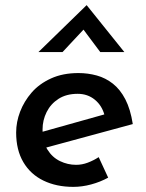

<svg xmlns="http://www.w3.org/2000/svg" viewBox="-20 -720 568 749"><path d="M277 -77Q300 -77 322.5 -85.5Q345 -94 365 -107L402 -27Q371 -10 335.5 -0.5Q300 9 266 9Q200 9 149.5 -15.5Q99 -40 71 -87.5Q43 -135 43 -203Q43 -244 58.5 -284.5Q74 -325 103.5 -359Q133 -393 179 -414Q225 -435 286 -435Q323 -435 357.5 -425.5Q392 -416 420.5 -393.5Q449 -371 469 -332.5Q489 -294 498 -236L144 -140L128 -201L424 -284L388 -270Q378 -308 350 -331Q322 -354 283 -354Q239 -354 208.5 -334.5Q178 -315 162 -283Q146 -251 146 -215Q146 -167 165 -136.5Q184 -106 214 -91.5Q244 -77 277 -77ZM371 -517 297 -616 324 -624 224 -517H130L318 -700L465 -517Z"/></svg>

Font: Josefin Sans Medium
Style: Italic
Weight: 500
Italic angle: -7°
Designer: Santiago Orozco
Foundry: Typemade
Version: Version 2.000